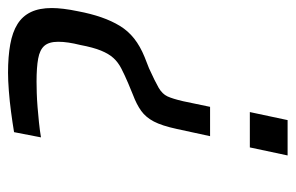

<svg xmlns="http://www.w3.org/2000/svg" viewBox="-149 -587 736 478"><g transform="rotate(-90 219.0 -348.0)"><path d="M119 -193 137 -276Q145 -313 155.5 -333Q166 -353 182 -364.5Q198 -376 222 -385L251 -397Q272 -406 287.5 -414Q303 -422 313.5 -433.5Q324 -445 332 -464.5Q340 -484 346 -516Q350 -532 352 -545.5Q354 -559 354 -571Q354 -594 344 -605.5Q334 -617 312 -621Q290 -625 255 -625Q243 -625 226.5 -624.5Q210 -624 191.5 -622.5Q173 -621 153.5 -619Q134 -617 116 -614L129 -681Q153 -685 179.5 -688.5Q206 -692 232 -694Q258 -696 277 -696Q317 -696 347.5 -690.5Q378 -685 398 -672.5Q418 -660 428 -639Q438 -618 438 -587Q438 -574 436 -557.5Q434 -541 430 -522Q424 -490 415 -464Q406 -438 393.5 -417.5Q381 -397 362 -382Q343 -367 316 -356L288 -345Q255 -330 239.5 -321Q224 -312 218 -299Q212 -286 206 -260L192 -193ZM71 0 91 -94H179L159 0Z"/></g></svg>

Font: Saira SemiCondensed
Style: Italic
Weight: 400
Width: 4
Italic angle: -12°
Designer: Hector Gatti with collaboration of the Omnibus-Type team
Foundry: Omnibus-Type
Version: Version 1.101